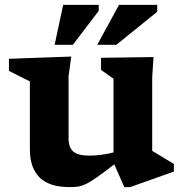

<svg xmlns="http://www.w3.org/2000/svg" viewBox="-20 -752 751 784"><path d="M260 -187.5Q260 -149.5 279.5 -133Q299 -116.5 346.5 -116.5Q368.5 -116.5 393.8 -120Q419 -123.5 443.5 -129.5V-430.5L392.5 -466.5V-516L607 -519L601.5 -437.5V-136Q607.5 -132.5 624.8 -122Q642 -111.5 660.8 -100.2Q679.5 -89 690 -82.5V-51.5L511.5 12H487.5L446.5 -81Q403.5 -47.5 376.8 -28.8Q350 -10 332.2 -1.2Q314.5 7.5 299.5 9.8Q284.5 12 264.5 12Q181.5 12 141.8 -27.2Q102 -66.5 102 -141V-419.5L16.5 -462.5V-512L271 -521L260 -440.5ZM377 -569 466 -732H622V-704L455 -569ZM203 -569 238 -732H383V-707.5L277.5 -569Z"/></svg>

Font: Newsreader 6pt SemiBold
Style: Regular
Weight: 600
Designer: Hugues Gentile
Foundry: Production Type
Version: Version 1.003; ttfautohint (v1.8.3)